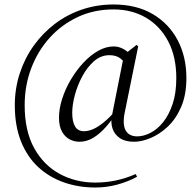

<svg xmlns="http://www.w3.org/2000/svg" viewBox="-20 -680 861 856"><path d="M334 -48Q311 -48 290 -59Q269 -70 256 -94Q243 -118 243 -155Q243 -195 257 -239Q271 -283 295.5 -324.5Q320 -366 351 -399.5Q382 -433 417 -453Q452 -473 487 -473Q511 -473 534 -459.5Q557 -446 571 -422L549 -387Q537 -403 518 -418.5Q499 -434 468 -434Q430 -434 399.5 -407.5Q369 -381 347 -340Q325 -299 313.5 -255.5Q302 -212 302 -177Q302 -138 314.5 -116.5Q327 -95 355 -95Q373 -95 394.5 -104Q416 -113 442.5 -134.5Q469 -156 502 -194L513 -190H509Q482 -148 454 -116Q426 -84 396.5 -66Q367 -48 334 -48ZM578 -48Q538 -48 514 -64.5Q490 -81 481.5 -107.5Q473 -134 479 -164L533 -436L589 -480L596 -473L535 -173Q529 -140 533.5 -117.5Q538 -95 553 -83.5Q568 -72 591 -72Q620 -72 650.5 -87.5Q681 -103 707 -135Q733 -167 749.5 -216Q766 -265 766 -332Q766 -427 730 -495.5Q694 -564 631 -601Q568 -638 486 -638Q399 -638 326.5 -604Q254 -570 201 -511Q148 -452 119 -375Q90 -298 90 -211Q90 -96 132.5 -19.5Q175 57 246.5 95.5Q318 134 405 134Q450 134 494.5 125Q539 116 585 96L591 108Q551 130 503 143Q455 156 405 156Q330 156 264.5 133Q199 110 150 64.5Q101 19 73.5 -50Q46 -119 46 -211Q46 -285 68 -352.5Q90 -420 130 -476Q170 -532 224.5 -573.5Q279 -615 345.5 -637.5Q412 -660 486 -660Q588 -660 660.5 -617.5Q733 -575 772 -501Q811 -427 811 -332Q811 -257 787.5 -203Q764 -149 727.5 -115Q691 -81 651 -64.5Q611 -48 578 -48Z"/></svg>

Font: Source Serif 4 60pt
Style: Italic
Weight: 400
Italic angle: -12°
Version: Version 4.004;hotconv 1.0.116;makeotfexe 2.5.65601